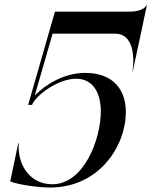

<svg xmlns="http://www.w3.org/2000/svg" viewBox="-20 -832 676 856"><path d="M203.5 4C422 4 541 -181 541 -332.5C541 -428 489 -507 359 -507C262.5 -507 178.5 -451.5 135 -406L214.5 -682H492.5C594.5 -682 573.5 -527.5 570.5 -514H572L618.5 -731L622 -749L635.5 -811.5H634.5C634 -807.5 620.5 -780 557.5 -780H225L105.5 -364.5H123C136 -402 234.5 -481 319.5 -481C396 -481 429.5 -416 429.5 -335C429.5 -214.5 356 -10.5 212.5 -10.5C118.5 -10.5 57 -90.5 63.5 -193.5H61.5L25.5 -23.5C56.5 -9.5 148.5 4 203.5 4Z"/></svg>

Font: Beautique Display Thin
Style: Bold
Weight: 500
Italic angle: -12°
Designer: Nhat-Quang Ngo
Version: Version 1.100;Glyphs 3.2.3 (3260)